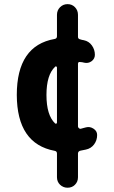

<svg xmlns="http://www.w3.org/2000/svg" viewBox="-20 -710 540 910"><path d="M250 -128.9V-389.6Q250 -393.6 246.6 -395Q243.2 -396.5 241.2 -393.6Q200.2 -355.5 200.2 -259.8Q200.2 -164.1 241.2 -125Q243.2 -123 246.6 -124Q250 -125 250 -128.9ZM387.7 -106.4Q406.2 -111.3 423.3 -100.1Q440.4 -88.9 440.4 -70.3Q440.4 -44.9 425.8 -25.4Q411.1 -5.9 386.7 -1Q367.2 2.9 362.3 3.9Q350.6 5.9 349.6 16.6V129.9Q349.6 151.4 335.4 165.5Q321.3 179.7 300.3 179.7Q279.3 179.7 264.6 165.5Q250 151.4 250 129.9V17.6Q250 6.8 239.3 4.9Q60.5 -28.3 59.6 -259.8Q59.6 -494.1 239.3 -525.4Q250 -527.3 250 -538.1V-639.6Q250 -661.1 264.6 -675.8Q279.3 -690.4 300.3 -690.4Q321.3 -690.4 335.4 -675.8Q349.6 -661.1 349.6 -639.6V-535.2Q349.6 -525.4 360.4 -523.4Q363.3 -522.5 368.7 -521Q374 -519.5 377 -519.5Q401.4 -514.6 415.5 -494.6Q429.7 -474.6 429.7 -450.2Q429.7 -431.6 414.1 -419.9Q398.4 -408.2 377.9 -413.1Q375 -414.1 372.1 -414.6Q369.1 -415 365.2 -415.5Q361.3 -416 359.4 -416Q350.6 -418 349.6 -408.2V-110.4Q349.6 -106.4 354 -102.5Q358.4 -98.6 362.3 -99.6Q367.2 -100.6 376.5 -103.5Q385.7 -106.4 387.7 -106.4Z"/></svg>

Font: Rounded-X Mgen+ 1m bold
Style: Bold
Weight: 700
Designer: [Source Han Sans]
Ryoko NISHIZUKA  (kana & ideographs); Paul D. Hunt (Latin, Greek & Cyrillic); Wenlong ZHANG  (bopomofo
Version: Version 1.059.20150602